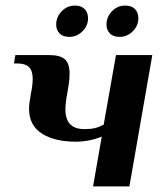

<svg xmlns="http://www.w3.org/2000/svg" viewBox="-20 -667 593 687"><path d="M344 -178Q298 -160 251 -160Q176 -160 130 -189Q84 -218 84 -278Q84 -295 90 -329Q97 -361 97 -385Q97 -413 84 -426.5Q71 -440 40 -440H30L35 -470H155Q195 -470 212 -455Q229 -440 229 -403Q229 -386 226 -366Q223 -346 222 -341Q214 -299 214 -276Q214 -205 282 -205Q304 -205 319 -208.5Q334 -212 351 -221L395 -470H525L443 0H313ZM181 -579Q181 -606 200.5 -626.5Q220 -647 248 -647Q271 -647 283 -634.5Q295 -622 295 -601Q295 -575 275 -555Q255 -535 228 -535Q205 -535 193 -547.5Q181 -560 181 -579ZM361 -579Q361 -606 380.5 -626.5Q400 -647 428 -647Q451 -647 463 -634.5Q475 -622 475 -601Q475 -575 455 -555Q435 -535 408 -535Q385 -535 373 -547.5Q361 -560 361 -579Z"/></svg>

Font: Philosopher
Style: Bold Italic
Weight: 700
Italic angle: -10°
Designer: Jovanny Lemonad
Foundry: Jovanny Lemonad
Version: Version 2.000